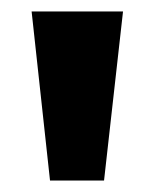

<svg xmlns="http://www.w3.org/2000/svg" viewBox="-20 -725 268 334"><path d="M67 -411 35 -705H194L161 -411Z"/></svg>

Font: Nunito Sans 10pt Condensed ExtraBold
Style: Regular
Weight: 800
Width: 3
Designer: Vernon Adams
Foundry: Vernon Adams
Version: Version 3.101;gftools[0.9.27]